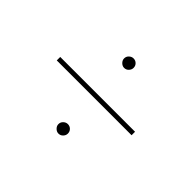

<svg xmlns="http://www.w3.org/2000/svg" viewBox="-92 -722 744 744"><g transform="rotate(45 280.0 -350.0)"><path d="M75 -340V-359H485V-340ZM280 -144Q270 -144 262 -152Q254 -160 254 -170Q254 -181 262 -188.5Q270 -196 280 -196Q291 -196 298.5 -188.5Q306 -181 306 -170Q306 -160 298.5 -152Q291 -144 280 -144ZM280 -504Q270 -504 262 -512Q254 -520 254 -530Q254 -541 262 -548.5Q270 -556 280 -556Q291 -556 298.5 -548.5Q306 -541 306 -530Q306 -520 298.5 -512Q291 -504 280 -504Z"/></g></svg>

Font: Montserrat Alternates Thin
Style: Regular
Weight: 100
Designer: Julieta Ulanovsky
Foundry: Julieta Ulanovsky
Version: Version 9.000